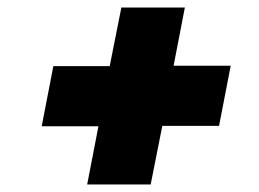

<svg xmlns="http://www.w3.org/2000/svg" viewBox="-20 -606 690 511"><path d="M212 -115 242 -270H91L122 -430H272L303 -586H472L442 -431H594L563 -271H412L381 -115Z"/></svg>

Font: REM Black
Style: Italic
Weight: 900
Italic angle: -11°
Designer: Octavio Pardo
Foundry: Ashler Design
Version: Version 1.005;gftools[0.9.28]